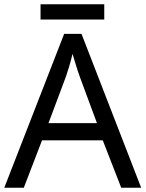

<svg xmlns="http://www.w3.org/2000/svg" viewBox="-20 -875 679 895"><path d="M545 0 459 -221H176L91 0H0L279 -717H360L638 0ZM352 -517Q349 -525 342 -546Q335 -567 328.5 -589.5Q322 -612 318 -624Q311 -593 302 -563.5Q293 -534 287 -517L206 -301H432ZM466 -855V-784H169V-855Z"/></svg>

Font: Noto Sans Avestan
Style: Regular
Weight: 400
Designer: Monotype Design Team
Foundry: Monotype Imaging Inc.
Version: Version 2.003; ttfautohint (v1.8.4.7-5d5b)